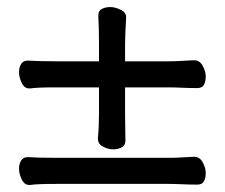

<svg xmlns="http://www.w3.org/2000/svg" viewBox="-20 -527 640 545"><path d="M261 -400Q261 -452 259 -482Q259 -497 270 -502Q280 -507 293 -507Q306 -507 321 -500Q338 -493 338 -478V-476Q335 -424 335 -401V-353H460Q476 -353 492.5 -354Q509 -355 530 -356H531Q547 -356 555.5 -340Q564 -324 564 -310Q564 -296 559 -286.5Q554 -277 540 -277Q517 -277 496 -278Q475 -279 459 -279H335V-206L336 -128Q336 -114 325 -108.5Q314 -103 301 -103Q288 -103 274 -110Q258 -117 258 -133V-135V-136Q261 -167 261 -205V-279H140Q84 -279 66 -276H65H63Q49 -276 41.5 -292Q34 -308 34 -322Q34 -336 40 -345.5Q46 -355 59 -355Q89 -353 141 -353H261ZM59 -81Q89 -79 141 -79H460Q476 -79 492.5 -80Q509 -81 530 -82H531Q547 -82 555.5 -66Q564 -50 564 -36Q564 -22 559 -12.5Q554 -3 540 -3Q517 -3 496 -4Q475 -5 459 -5H140Q84 -5 66 -2H65H63Q49 -2 41.5 -18Q34 -34 34 -48Q34 -62 40 -71.5Q46 -81 59 -81Z"/></svg>

Font: Moon Stars Kai HW
Style: Bold
Weight: 700
Designer: GuiWonder
Version: Version 1.101